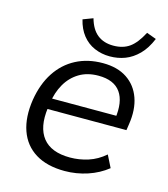

<svg xmlns="http://www.w3.org/2000/svg" viewBox="-107 -782 767 875"><g transform="rotate(15 277.0 -344.5)"><path d="M278.2 8.9Q195 8.9 140.5 -24.7Q86 -58.4 64.1 -120.6Q42.2 -182.8 55.2 -267.3Q67.8 -344.3 103.5 -398.8Q139.2 -453.3 194.6 -482.3Q250 -511.3 320.9 -511.3Q390.2 -511.3 435.3 -481.1Q480.4 -451 499.3 -397.6Q518.3 -344.2 507.3 -273.4L502.9 -244H113.6L121.5 -295.2H457.7L439.8 -280.8Q451.9 -362.9 420.8 -406.8Q389.7 -450.7 316.4 -450.7Q263.8 -450.7 225.6 -427.5Q187.4 -404.3 164.4 -363.9Q141.4 -323.5 134.4 -271.9L130.9 -248.5Q118.4 -156.2 157.6 -106.5Q196.9 -56.8 286.3 -56.8Q329.5 -56.8 371.5 -70.2Q413.5 -83.6 449.6 -114.9L478.2 -57.9Q438.2 -25.8 386 -8.4Q333.7 8.9 278.2 8.9ZM341.8 -548.9Q302.8 -548.9 269.2 -563.5Q235.6 -578 212.3 -607.4Q189 -636.8 178.8 -679.9L225.9 -697.7Q239.9 -647.6 269.8 -624Q299.6 -600.4 344.6 -600.4Q390.6 -600.4 421.2 -622.4Q451.8 -644.3 479.1 -696.7L524.7 -679.9Q505 -632.3 476.3 -603.5Q447.5 -574.6 413.7 -561.7Q379.9 -548.9 341.8 -548.9Z"/></g></svg>

Font: Mulish ExtraLight
Style: Italic
Weight: 200
Italic angle: -9°
Designer: Vernon Adams
Foundry: Vernon Adams
Version: Version 3.603